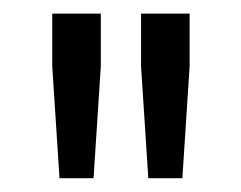

<svg xmlns="http://www.w3.org/2000/svg" viewBox="-20 -708 355 283"><path d="M198.6 -445.3 187.9 -610.4V-688H259.5V-610.4L248.8 -445.3ZM67.7 -445.3 57 -610.4V-688H128.6V-610.4L117.9 -445.3Z"/></svg>

Font: Saira Thin SemiCondensed
Style: Regular
Weight: 100
Width: 4
Version: Version 1.101